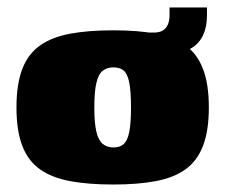

<svg xmlns="http://www.w3.org/2000/svg" viewBox="-20 -486 602 513"><path d="M283 7Q216 7 167.5 -2Q119 -11 87 -33.5Q55 -56 39.5 -96.5Q24 -137 24 -199Q24 -261 39.5 -301.5Q55 -342 87 -364.5Q119 -387 167.5 -396Q216 -405 283 -405Q349 -405 397 -396Q445 -387 476 -364.5Q507 -342 522.5 -301.5Q538 -261 538 -199Q538 -137 522.5 -96.5Q507 -56 475.5 -33.5Q444 -11 396 -2Q348 7 283 7ZM283 -92Q301 -92 311 -101.5Q321 -111 325.5 -134Q330 -157 330 -199Q330 -241 325.5 -264.5Q321 -288 311 -297Q301 -306 283 -306Q266 -306 254.5 -297Q243 -288 237.5 -264.5Q232 -241 232 -199Q232 -157 237.5 -134Q243 -111 254.5 -101.5Q266 -92 283 -92ZM370 -333V-399H391Q406 -399 415 -404.5Q424 -410 428.5 -420.5Q433 -431 433 -446V-466H533V-446Q533 -383 492.5 -358Q452 -333 370 -333Z"/></svg>

Font: Genos Thin Black
Style: Regular
Weight: 900
Version: Version 1.010